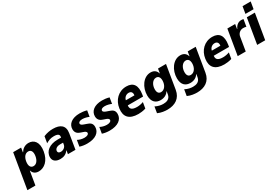

<svg xmlns="http://www.w3.org/2000/svg" viewBox="64 -2076 5213 3598"><g transform="rotate(-30 2671.0 -277.0)"><path d="M-24.5 204.5H149.1L197.4 -88.4H202.4C215.2 -38 256.4 7.8 338.8 7.8C459.5 7.8 573.2 -86.6 603.7 -272.4C635.7 -464.8 547.6 -552.6 433.6 -552.6C347.3 -552.6 290.8 -502.1 262.4 -452.1H257.1L272.4 -545.5H100.5ZM225.1 -272.7C239.3 -361.9 285.9 -416.9 349.4 -416.9C414.1 -416.9 439.6 -360.4 425.4 -272.7C410.2 -184.7 365.8 -127.5 301.8 -127.5C238.3 -127.5 210.9 -184.3 225.1 -272.7Z M806.8 9.2C881.4 9.2 938.9 -18.8 979 -76H983.3L970.5 0H1133.9L1187.9 -328.1C1213.4 -485.8 1120.4 -552.6 961.6 -552.6C899.1 -552.6 830.6 -541.5 759.2 -511.4L735.8 -371.8C793 -403.8 836.3 -423.7 909.8 -423.7C1020.2 -423.7 1020.6 -377.1 1017.4 -348.7L1015.3 -333.5H939.6C766 -333.5 649.5 -246.4 649.5 -116.1C649.5 -33 712.7 9.2 806.8 9.2ZM879.6 -104.4C843 -104.4 818.2 -120 818.9 -150.6C818.2 -193.2 858 -232.6 934.7 -232.6H999.6L993.6 -195.3C984.4 -139.9 933.9 -104.4 879.6 -104.4Z M1385.7 9.9C1565 9.9 1669.4 -68.2 1669.4 -188.2C1669.4 -274.5 1614.7 -295.1 1563.9 -313.2L1505 -334.2C1477.3 -344.1 1444.6 -359.4 1444.6 -386.7C1444.6 -410.9 1469.8 -434.7 1530.5 -434.7C1583.1 -434.7 1642 -416.5 1671.9 -402L1693.5 -531.2C1642 -547.6 1581 -552.6 1538.7 -552.6C1370.7 -552.6 1276.3 -471.6 1276.3 -360.8C1276.3 -267.8 1343.8 -244.7 1377.1 -232.6L1433.6 -212.7C1454.9 -205.3 1489.7 -191.8 1489.7 -162.3C1489.7 -131.4 1453.1 -110.8 1393.5 -110.8C1338.1 -110.8 1284.1 -128.2 1249.3 -148.1L1226.9 -14.2C1276.3 2.5 1332 9.9 1385.7 9.9Z M1871.4 9.9C2050.8 9.9 2155.2 -68.2 2155.2 -188.2C2155.2 -274.5 2100.5 -295.1 2049.7 -313.2L1990.8 -334.2C1963.1 -344.1 1930.4 -359.4 1930.4 -386.7C1930.4 -410.9 1955.6 -434.7 2016.3 -434.7C2068.9 -434.7 2127.8 -416.5 2157.7 -402L2179.3 -531.2C2127.8 -547.6 2066.8 -552.6 2024.5 -552.6C1856.5 -552.6 1762.1 -471.6 1762.1 -360.8C1762.1 -267.8 1829.5 -244.7 1862.9 -232.6L1919.4 -212.7C1940.7 -205.3 1975.5 -191.8 1975.5 -162.3C1975.5 -131.4 1938.9 -110.8 1879.3 -110.8C1823.9 -110.8 1769.9 -128.2 1735.1 -148.1L1712.7 -14.2C1762.1 2.5 1817.8 9.9 1871.4 9.9Z M2549.7 -552.6C2379.3 -552.6 2255.7 -427.2 2233.7 -258.5C2210.2 -90.2 2292.6 9.6 2493.3 9.6C2534.1 9.6 2596.2 3.9 2653.8 -14.6L2675.4 -143.5C2629.6 -127.1 2584.9 -117.9 2536.9 -117.9C2406.2 -117.9 2392.4 -173.7 2399.1 -230.8H2730.1L2737.2 -274.1C2765.3 -453.5 2703.5 -552.6 2549.7 -552.6ZM2600.9 -331.7H2415.8C2426.1 -385.7 2472.3 -427.2 2529.1 -427.2C2586.6 -427.2 2609.4 -387.4 2600.9 -331.7Z M3004.6 211.3C3170.1 211.3 3294.7 135.7 3322.8 -32.3L3407.7 -545.5H3234.7L3219.5 -452.1H3214.5C3202.1 -502.1 3161.6 -552.6 3075.3 -552.6C2915.1 -552.6 2806.5 -380.3 2806.8 -209.2C2806.5 -64.6 2883.9 -7.5 2986.2 -7.5C3066.8 -7.5 3127.1 -44.7 3156.2 -95.2H3162.3L3152 -32.7C3136.4 60.4 3057.9 78.8 2992.5 78.8C2942.5 78.8 2886.4 68.9 2822.1 36.2L2800.1 169.7C2869.7 203.5 2953.8 211.3 3004.6 211.3ZM3065.7 -133.9C3014.9 -133.9 2987.2 -168.3 2987.2 -236.5C2987.2 -331.7 3040.8 -416.9 3116.8 -416.9C3167.3 -416.9 3195.7 -380 3196 -310.4C3195.7 -215.9 3143.1 -133.9 3065.7 -133.9Z M3647.4 211.3C3812.9 211.3 3937.5 135.7 3965.6 -32.3L4050.4 -545.5H3877.5L3862.2 -452.1H3857.2C3844.8 -502.1 3804.3 -552.6 3718 -552.6C3557.9 -552.6 3449.2 -380.3 3449.6 -209.2C3449.2 -64.6 3526.6 -7.5 3628.9 -7.5C3709.5 -7.5 3769.9 -44.7 3799 -95.2H3805L3794.7 -32.7C3779.1 60.4 3700.6 78.8 3635.3 78.8C3585.2 78.8 3529.1 68.9 3464.8 36.2L3442.8 169.7C3512.4 203.5 3596.6 211.3 3647.4 211.3ZM3708.5 -133.9C3657.7 -133.9 3630 -168.3 3630 -236.5C3630 -331.7 3683.6 -416.9 3759.6 -416.9C3810 -416.9 3838.4 -380 3838.8 -310.4C3838.4 -215.9 3785.9 -133.9 3708.5 -133.9Z M4409.8 -552.6C4239.3 -552.6 4115.8 -427.2 4093.8 -258.5C4070.3 -90.2 4152.7 9.6 4353.3 9.6C4394.2 9.6 4456.3 3.9 4513.8 -14.6L4535.5 -143.5C4489.7 -127.1 4445 -117.9 4397 -117.9C4266.3 -117.9 4252.5 -173.7 4259.2 -230.8H4590.2L4597.3 -274.1C4625.4 -453.5 4563.6 -552.6 4409.8 -552.6ZM4460.9 -331.7H4275.9C4286.2 -385.7 4332.4 -427.2 4389.2 -427.2C4446.7 -427.2 4469.5 -387.4 4460.9 -331.7Z M4644.5 0H4818.2L4867.2 -296.2C4878.6 -361.2 4931.8 -404.8 4993.3 -404.8C5014.9 -404.8 5044.4 -401.6 5060.4 -395.6L5085.9 -546.9C5071.4 -550.4 5054.7 -552.9 5038.4 -552.9C4978.7 -552.9 4925.1 -518.1 4893.1 -446H4887.4L4904.1 -545.5H4735.4Z M5191.4 -766.3 5165.8 -612.9H5342L5367.5 -766.3ZM5065.7 0H5239.3L5330.3 -545.5H5156.6Z"/></g></svg>

Font: TID UI Extra Bold
Style: Italic
Weight: 800
Italic angle: -9.39999°
Designer: The TID Project Authors
Foundry: Bakken & Bæck
Version: Version 1.001;hotconv 1.0.109;makeotfexe 2.5.65596